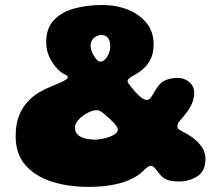

<svg xmlns="http://www.w3.org/2000/svg" viewBox="-20 -668 838 748"><path d="M323.5 60Q244.5 60 180.5 39.2Q116.5 18.5 78.8 -25Q41 -68.5 41 -137Q41 -184.5 54.2 -217.5Q67.5 -250.5 88.5 -272.8Q109.5 -295 133.5 -308.8Q157.5 -322.5 179 -331Q200 -339.5 214.5 -346Q229 -352.5 236.5 -357.5Q244 -362.5 244 -366Q244 -370 241 -373Q238 -376 232.5 -378Q219.5 -383.5 202.5 -401Q185.5 -418.5 172.8 -445Q160 -471.5 160 -504Q160 -558 189.8 -589.5Q219.5 -621 269.2 -634.8Q319 -648.5 379 -648.5Q432 -648.5 477.2 -630.8Q522.5 -613 550.5 -578.8Q578.5 -544.5 578.5 -495Q578.5 -463 567.8 -439.8Q557 -416.5 538.2 -400Q519.5 -383.5 495.5 -371Q486 -366 481.5 -361.2Q477 -356.5 477 -351.5Q477 -346.5 487.8 -333Q498.5 -319.5 507.5 -309.5Q514.5 -302 522.2 -294.8Q530 -287.5 538 -283Q546 -278.5 552.5 -278.5Q561 -278.5 568.2 -288.8Q575.5 -299 584.5 -315Q602 -346 623.8 -355.2Q645.5 -364.5 672 -364.5Q698.5 -364.5 717.5 -348.2Q736.5 -332 736.5 -305.5Q736.5 -290.5 731.8 -275.2Q727 -260 716.8 -243.5Q706.5 -227 690 -208.5Q678 -195 674.5 -189.2Q671 -183.5 671 -175.5Q671 -168 677.5 -163.5Q684 -159 697.5 -152Q719.5 -141 738.5 -125.5Q757.5 -110 769 -90.8Q780.5 -71.5 780.5 -49.5Q780.5 -1.5 748.8 18.8Q717 39 678 39Q644.5 39 627.5 31Q610.5 23 596 3Q587 -9.5 580.8 -15.8Q574.5 -22 567.5 -22Q561 -22 554.5 -17Q548 -12 535.5 0Q522.5 12.5 503 23.5Q483.5 34.5 457.2 42.8Q431 51 397.8 55.5Q364.5 60 323.5 60ZM350.5 -124Q361 -124 376 -126.8Q391 -129.5 405.5 -134.5Q420 -139.5 429.5 -147Q439 -154.5 439 -164Q439 -169.5 433.5 -177.2Q428 -185 419.2 -193.8Q410.5 -202.5 401.5 -210.5Q393.5 -218 385.5 -224.5Q377.5 -231 370.2 -235Q363 -239 356 -239Q347.5 -239 336.2 -235Q325 -231 313.8 -224.2Q302.5 -217.5 293 -208.8Q283.5 -200 277.8 -190.5Q272 -181 272 -171Q272 -151.5 285 -141.2Q298 -131 316.2 -127.5Q334.5 -124 350.5 -124ZM370.5 -428Q379 -428 386.2 -434Q393.5 -440 398.8 -449Q404 -458 406.8 -468Q409.5 -478 409.5 -486Q409.5 -508.5 401 -520Q392.5 -531.5 375 -531.5Q365 -531.5 355.2 -526.5Q345.5 -521.5 339.2 -512.2Q333 -503 333 -489.5Q333 -481 336.5 -470.5Q340 -460 345.8 -450.2Q351.5 -440.5 358 -434.2Q364.5 -428 370.5 -428Z"/></svg>

Font: Gluten Thin Black
Style: Regular
Weight: 900
Version: Version 1.300